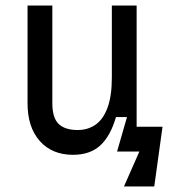

<svg xmlns="http://www.w3.org/2000/svg" viewBox="-20 -550 640 697"><path d="M80 -175V-530H170V-175Q170 -122 193 -100Q216 -78 262 -78Q299 -78 327 -97.5Q355 -117 370.5 -159.5Q386 -202 386 -268V-530H476V-90H570L540 127H430L486 0H405L441 -125H401Q381 -56 344 -22Q307 12 245 12Q169 12 124.5 -38Q80 -88 80 -175Z"/></svg>

Font: Fliege Mono Thin
Style: Regular
Weight: 100
Version: Version 0.020;Glyphs 3.3 (3306)